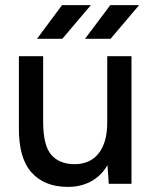

<svg xmlns="http://www.w3.org/2000/svg" viewBox="-20 -720 601 752"><path d="M401 -73Q376 -31 336.5 -9.5Q297 12 246 12Q154 12 103.5 -44.5Q53 -101 54 -219V-500H149V-244Q149 -150 181 -113.5Q213 -77 272 -77Q333 -77 366.5 -119.5Q400 -162 400 -240V-500H495V0H406ZM412 -700H525L413 -568H313ZM223 -700H336L224 -568H125Z"/></svg>

Font: Oak Sans Medium
Style: Regular
Weight: 500
Designer: Erik Kennedy, Walven
Foundry: Erik Kennedy, Walven
Version: Version 1.000